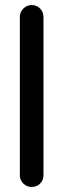

<svg xmlns="http://www.w3.org/2000/svg" viewBox="-20 -745 255 764"><path d="M59 -678Q59 -697 73 -711Q87 -725 106 -725Q126 -725 139.5 -711Q153 -697 153 -678V-48Q153 -28 139.5 -14.5Q126 -1 106 -1Q87 -1 73 -14.5Q59 -28 59 -48Z"/></svg>

Font: VDS
Style: Regular
Weight: 400
Designer: artmaker
Foundry: artmaker
Version: Version 1.000 2009 initial release